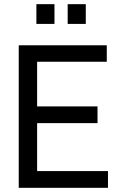

<svg xmlns="http://www.w3.org/2000/svg" viewBox="-20 -897 583 917"><path d="M153.8 -782.8V-877.1H240.2V-782.8ZM303.2 -782.8V-877.1H389.7V-782.8ZM157.3 -602.1V-388.8H445.7V-308.9H157.3V-79.9H495.7V0H69.5V-680.7H490V-602.1Z"/></svg>

Font: Puralecka Narrow
Style: Regular
Weight: 400
Designer: Hector Gatti, Marcela Romero, Pablo Cosgaya and Nicolas Silva
Version: Version 1.004;PS 001.004;hotconv 1.0.70;makeotf.lib2.5.58329